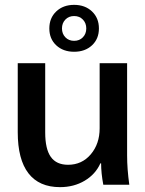

<svg xmlns="http://www.w3.org/2000/svg" viewBox="-20 -760 598 790"><path d="M53 -216V-500H166V-215Q166 -147 189 -114.5Q212 -82 260 -82Q317 -82 353.5 -125Q390 -168 390 -232V-500H503V-120Q503 -65 512 0H405Q396 -48 396 -88H393Q373 -43 328.5 -16.5Q284 10 227 10Q141 10 97 -47Q53 -104 53 -216ZM183 -643Q183 -686 211.5 -713Q240 -740 285 -740Q330 -740 358.5 -713Q387 -686 387 -643Q387 -600 358.5 -573.5Q330 -547 285 -547Q240 -547 211.5 -573.5Q183 -600 183 -643ZM335 -643Q335 -665 321 -679.5Q307 -694 285 -694Q263 -694 249 -679.5Q235 -665 235 -643Q235 -621 249 -606.5Q263 -592 285 -592Q307 -592 321 -606.5Q335 -621 335 -643Z"/></svg>

Font: Sarabun SemiBold
Style: Regular
Weight: 600
Designer: Suppakit Chalermlarp | Katatrad Co.,Ltd.
Foundry: Cadson Demak Co.,Ltd.
Version: Version 1.000; ttfautohint (v1.6)